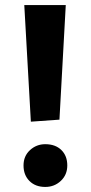

<svg xmlns="http://www.w3.org/2000/svg" viewBox="-20 -726 359 759"><path d="M76 -706H240L215 -253L102 -245ZM159 -156Q199 -156 222.5 -133Q246 -110 246 -72Q246 -35 220.5 -11Q195 13 159 13Q120 13 96.5 -10.5Q73 -34 73 -72Q73 -109 98.5 -132.5Q124 -156 159 -156Z"/></svg>

Font: Bitter Pro OGT
Style: Bold
Weight: 700
Designer: Sol Matas, and Bitter project Authors
Foundry: Sol Matas
Version: Version 2.110